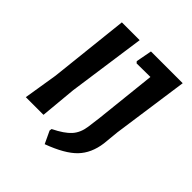

<svg xmlns="http://www.w3.org/2000/svg" viewBox="-203 -780 1022 1022"><g transform="rotate(45 308.5 -268.5)"><path d="M262 -643 200 -204 181 0H48L79 -192L128 -643ZM586 -643 525 -212 516 -120Q505 -37 456 14Q407 65 296 106L263 36L265 23Q330 -9 358.5 -41Q387 -73 394 -123L404 -200L441 -545L338 -544L330 -553L347 -643Z"/></g></svg>

Font: Alegreya Sans
Style: Bold Italic
Weight: 700
Italic angle: -7°
Designer: Juan Pablo del Peral
Foundry: Huerta Tipografica
Version: Version 2.007